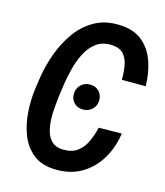

<svg xmlns="http://www.w3.org/2000/svg" viewBox="-110 -804 771 898"><g transform="rotate(15 276.0 -355.5)"><path d="M387.7 -231.4 499 -232.9Q489.3 -164.1 456.1 -108.4Q422.9 -52.7 368.7 -20.5Q314.5 11.7 240.7 9.8Q174.8 8.3 134.3 -24.2Q93.8 -56.6 74 -107.4Q54.2 -158.2 50.3 -216.3Q46.4 -274.4 53.2 -326.7L61.5 -384.3Q70.3 -442.4 91.6 -502.4Q112.8 -562.5 148.2 -612.8Q183.6 -663.1 234.9 -692.9Q286.1 -722.7 354.5 -720.7Q425.8 -719.2 468.3 -684.6Q510.7 -649.9 529.8 -594.5Q548.8 -539.1 549.8 -475.6H434.1Q434.6 -509.3 429.4 -542Q424.3 -574.7 405.8 -596.7Q387.2 -618.7 346.7 -620.6Q301.3 -622.6 271.2 -599.6Q241.2 -576.7 222.4 -539.3Q203.6 -502 193.4 -460.7Q183.1 -419.4 178.2 -385.3L169.9 -326.2Q167.5 -304.7 164.6 -274.9Q161.6 -245.1 162.6 -213.4Q163.6 -181.6 171.4 -154.1Q179.2 -126.5 197.8 -108.6Q216.3 -90.8 249 -89.4Q293.9 -87.9 321 -107.7Q348.1 -127.4 363.5 -160.6Q378.9 -193.8 387.7 -231.4ZM234.4 -353.5Q234.4 -379.9 251.7 -397.7Q269 -415.5 295.4 -416Q321.8 -417 339.4 -399.9Q356.9 -382.8 356.9 -356.9Q356.9 -330.1 339.4 -312.5Q321.8 -294.9 294.9 -294.4Q269 -293.9 251.5 -310.5Q233.9 -327.1 234.4 -353.5Z"/></g></svg>

Font: Roboto Condensed Medium
Style: Italic
Weight: 500
Italic angle: -12°
Designer: Christian Robertson
Foundry: Google
Version: Version 3.0; 2020